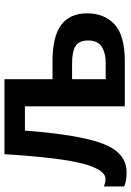

<svg xmlns="http://www.w3.org/2000/svg" viewBox="117 -698 589 863"><g transform="rotate(-90 411.5 -266.5)"><path d="M487 -541H150Q134 -287 107 -187Q80 -87 39 -87Q22 -87 5 -94V-3Q27 8 68 8Q156 8 196.5 -97Q237 -202 256 -449H365V0H567Q684 0 733.5 -46Q783 -92 783 -169Q783 -247 731 -286Q679 -325 566 -325H487ZM559 -237Q611 -237 636 -221.5Q661 -206 661 -165Q661 -122 633.5 -104Q606 -86 562 -86H487V-237Z"/></g></svg>

Font: Noto Sans Display Medium
Style: Regular
Weight: 500
Designer: Monotype Design Team
Foundry: Monotype Imaging Inc.
Version: Version 1.900